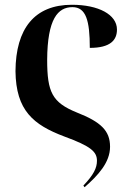

<svg xmlns="http://www.w3.org/2000/svg" viewBox="-20 -568 539 806"><path d="M45 -269C47 -104 120 -44 250 5C362 46 387 69 387 107C387 137 373 166 330 211L335 218C392 168 442 114 442 48C442 -19 404 -56 302 -96C199 -138 178 -181 178 -317C179 -489 223 -538 284 -538C341 -538 357 -482 357 -367C444 -367 471 -400 471 -444C471 -507 393 -548 282 -548C125 -548 46 -448 45 -269Z"/></svg>

Font: Noto Serif Display SemiBold
Style: Regular
Weight: 600
Designer: Monotype Design Team
Foundry: Monotype Imaging Inc.
Version: Version 2.009